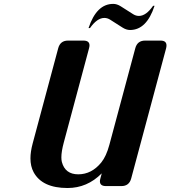

<svg xmlns="http://www.w3.org/2000/svg" viewBox="-20 -943 864 973"><path d="M517.1 0Q486.3 0 486.3 -24.4Q486.3 -29.8 488.8 -39.1L495.6 -64.5Q421.9 9.8 322.3 9.8Q193.8 9.8 150.4 -70.3Q134.3 -100.1 134.3 -140.6Q134.3 -173.8 145.5 -215.8L274.9 -698.2Q285.2 -737.3 324.7 -737.3H402.8Q433.6 -737.3 433.6 -712.9Q433.6 -707.5 431.2 -698.2L303.2 -220.7Q291 -175.3 291 -145.5Q291 -132.3 293.5 -122.1Q310.1 -59.6 376.5 -59.6Q444.3 -59.6 493.2 -119.6Q518.6 -150.9 534.2 -209L665.5 -698.2Q675.8 -737.3 715.3 -737.3H793.5Q823.7 -737.3 823.7 -712.9Q823.7 -705.6 821.8 -698.2L645 -39.1Q634.8 0 595.2 0ZM553.7 -923.3Q572.8 -923.3 591.8 -911.1L654.8 -871.1Q668.5 -862.3 684.1 -862.3Q720.2 -862.3 755.9 -913.6H763.2Q723.1 -791 639.2 -791Q620.1 -791 601.1 -803.2L538.1 -843.3Q524.4 -852.1 508.8 -852.1Q472.2 -852.1 436 -800.8H428.7Q469.2 -923.3 553.7 -923.3Z"/></svg>

Font: Cursive Sans
Style: Bold
Weight: 700
Italic angle: -15°
Designer: Wojciech Kalinowski "wmk69" (wmk69@o2.pl)
Foundry: Wojciech Kalinowski "wmk69" (wmk69@o2.pl)
Version: Wersja 3.1.0; 2022-02-18